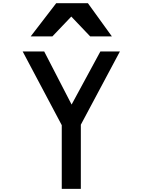

<svg xmlns="http://www.w3.org/2000/svg" viewBox="-20 -1198 905 1219"><path d="M336.9 -1177.7 174.8 -966.8H312.5L432.6 -1092.8L552.7 -966.8H690.4L538.1 -1177.7ZM372.1 -403.3V1H493.2V-406.2L741.2 -871.1H617.2L434.6 -534.2L260.7 -871.1H124Z"/></svg>

Font: OCR-B
Style: Regular
Weight: 400
Version: 1.1